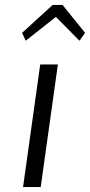

<svg xmlns="http://www.w3.org/2000/svg" viewBox="-20 -763 367 783"><path d="M216 -500 146 0H74L144 -500ZM235 -743 327 -629 304 -597 208 -694 85 -597 70 -629 195 -743Z"/></svg>

Font: ArsenalItalic
Style: Italic
Weight: 400
Italic angle: -9°
Designer: Andrij Shevchenko
Foundry: Stairsfor.com
Version: Version 1.000